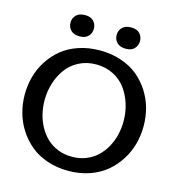

<svg xmlns="http://www.w3.org/2000/svg" viewBox="-132 -1033 1062 1158"><g transform="rotate(15 399.0 -454.0)"><path d="M256.3 -920.9Q292 -920.9 310.1 -901.4Q328.1 -881.8 328.1 -854.5Q328.1 -827.1 310.1 -807.6Q292 -788.1 256.3 -788.1Q219.7 -788.1 200.9 -807.4Q182.1 -826.7 182.1 -854.5Q182.1 -882.3 200.9 -901.6Q219.7 -920.9 256.3 -920.9ZM544.4 -920.9Q580.1 -920.9 598.1 -901.6Q616.2 -882.3 616.2 -854.5Q616.2 -827.1 598.1 -807.6Q580.1 -788.1 544.4 -788.1Q507.8 -788.1 489 -807.4Q470.2 -826.7 470.2 -854.5Q470.2 -882.3 489 -901.6Q507.8 -920.9 544.4 -920.9ZM531.7 -8.1Q470.7 13.2 398.9 13.2Q327.1 13.2 266.1 -8.1Q205.1 -29.3 161.9 -65.7Q118.7 -102.1 87.9 -150.4Q57.1 -198.7 42.5 -253.2Q27.8 -307.6 27.8 -364.7Q27.8 -421.9 42.5 -475.8Q57.1 -529.8 87.6 -577.4Q118.2 -625 161.4 -660.9Q204.6 -696.8 265.9 -717.5Q327.1 -738.3 398.9 -738.3Q470.7 -738.3 532 -717.5Q593.3 -696.8 636.5 -660.9Q679.7 -625 710.2 -577.4Q740.7 -529.8 755.4 -475.8Q770 -421.9 770 -364.7Q770 -307.6 755.4 -253.2Q740.7 -198.7 710 -150.4Q679.2 -102.1 636 -65.7Q592.8 -29.3 531.7 -8.1ZM645.5 -362.8Q645.5 -418 629.6 -468.8Q613.8 -519.5 584 -560.5Q554.2 -601.6 506.1 -626.2Q458 -650.9 398.9 -650.9Q339.8 -650.9 291.7 -626.2Q243.7 -601.6 213.9 -560.5Q184.1 -519.5 168.2 -468.8Q152.3 -418 152.3 -362.8Q152.3 -318.8 162.1 -277.6Q171.9 -236.3 192.1 -199.5Q212.4 -162.6 241.2 -135Q270 -107.4 310.5 -91.1Q351.1 -74.7 398.9 -74.7Q446.8 -74.7 487.3 -91.1Q527.8 -107.4 556.6 -135Q585.4 -162.6 605.7 -199.5Q626 -236.3 635.7 -277.6Q645.5 -318.8 645.5 -362.8Z"/></g></svg>

Font: Coustard
Style: Regular
Weight: 400
Foundry: vernon adams
Version: Version 1.001